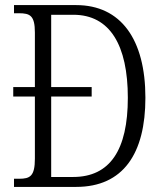

<svg xmlns="http://www.w3.org/2000/svg" viewBox="-20 -734 640 754"><path d="M35 0H279C464 0 551 -131 551 -350C551 -579 455 -714 279 -714H35V-682H54C98 -682 117 -673 117 -606V-392H32V-355H117V-111C117 -42 98 -32 55 -32H35ZM267 -39H181V-355H340V-392H181V-676H268C412 -676 482 -556 482 -350C482 -145 412 -39 267 -39Z"/></svg>

Font: Noto Serif Sinhala Condensed Light
Style: Regular
Weight: 300
Width: 3
Designer: Jelle Bosma - Monotype Design Team
Foundry: Monotype Imaging Inc.
Version: Version 2.007